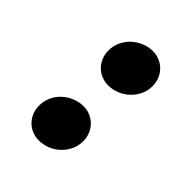

<svg xmlns="http://www.w3.org/2000/svg" viewBox="-157 -601 699 699"><g transform="rotate(45 192.0 -252.0)"><path d="M160.2 9.8Q141.1 9.8 124.8 2.9Q108.4 -3.9 96.4 -16.1Q84.5 -28.3 77.6 -44.9Q70.8 -61.5 70.8 -81.1Q70.8 -105.5 80.6 -126.2Q90.3 -147 106.7 -161.9Q123 -176.8 144 -185.3Q165 -193.8 187 -193.8Q206.1 -193.8 222.4 -186.8Q238.8 -179.7 250.7 -167.5Q262.7 -155.3 269.5 -138.7Q276.4 -122.1 276.4 -102.5Q276.4 -78.1 266.4 -57.6Q256.3 -37.1 240 -22Q223.6 -6.8 202.9 1.5Q182.1 9.8 160.2 9.8ZM196.8 -310.5Q177.7 -310.5 161.4 -317.4Q145 -324.2 133.1 -336.4Q121.1 -348.6 114.3 -365.2Q107.4 -381.8 107.4 -401.4Q107.4 -425.8 117.4 -446.5Q127.4 -467.3 143.6 -482.2Q159.7 -497.1 180.7 -505.6Q201.7 -514.2 223.6 -514.2Q242.7 -514.2 259 -507.1Q275.4 -500 287.4 -487.8Q299.3 -475.6 306.2 -459Q313 -442.4 313 -422.9Q313 -398.4 303 -377.9Q293 -357.4 276.6 -342.3Q260.3 -327.1 239.3 -318.8Q218.3 -310.5 196.8 -310.5Z"/></g></svg>

Font: Proza Libre
Style: Bold Italic
Weight: 700
Designer: Jasper de Waard
Foundry: Jasper de Waard
Version: Version 1.000; ttfautohint (v1.4.1.8-43bc)